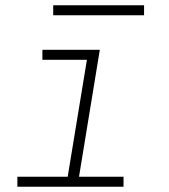

<svg xmlns="http://www.w3.org/2000/svg" viewBox="-20 -709 640 729"><path d="M46 0V-38H237L310 -482H141V-520H359L280 -38H449V0ZM182 -651V-689H527V-651Z"/></svg>

Font: Iosevka SS04 XLt Ex Obl
Style: Regular
Weight: 200
Width: 7
Italic angle: -9°
Monospace: yes
Designer: Belleve Invis
Foundry: Belleve Invis
Version: Version 19.0.0; ttfautohint (v1.8.4)